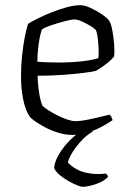

<svg xmlns="http://www.w3.org/2000/svg" viewBox="-20 -520 504 740"><path d="M259 0Q232 0 204.5 -8.5Q177 -17 153.5 -29.5Q130 -42 114 -53.5Q98 -65 94 -71Q77 -97 69 -138.5Q61 -180 61 -225Q61 -267 65 -305Q69 -343 75 -374.5Q81 -406 88 -428Q102 -437 126 -449Q150 -461 179 -472.5Q208 -484 237 -492Q266 -500 290 -500Q306 -500 329 -489.5Q352 -479 372.5 -465Q393 -451 401 -440Q408 -429 413 -402.5Q418 -376 420 -348Q422 -320 420 -303Q412 -292 398 -280.5Q384 -269 370.5 -260Q357 -251 350 -247Q340 -244 305.5 -239.5Q271 -235 223 -231.5Q175 -228 125 -228Q126 -189 131.5 -157.5Q137 -126 144 -112Q152 -104 168 -94Q184 -84 203 -74.5Q222 -65 240 -59Q258 -53 271 -53Q284 -53 302.5 -56Q321 -59 340.5 -63.5Q360 -68 376.5 -72Q393 -76 402 -78Q406 -76 409.5 -68.5Q413 -61 414 -57Q391 -41 365 -28Q339 -15 312 -7.5Q285 0 259 0ZM205 -279Q235 -279 265 -281Q295 -283 320 -287Q345 -291 359 -296Q361 -312 360 -333.5Q359 -355 356.5 -374.5Q354 -394 349 -405Q345 -410 329.5 -419.5Q314 -429 296.5 -437Q279 -445 267 -445Q255 -445 228.5 -438Q202 -431 177 -422.5Q152 -414 142 -407Q136 -392 132 -369.5Q128 -347 126 -323.5Q124 -300 124 -282Q138 -281 159.5 -280Q181 -279 205 -279ZM297 200Q293 200 278.5 194.5Q264 189 246 179Q228 169 212 156Q196 143 189 129Q189 109 203 82.5Q217 56 240.5 30Q264 4 292 -14H339Q310 3 288 28.5Q266 54 254 76Q242 98 242 107Q272 137 311 145.5Q350 154 388 149Q390 151 393 154Q396 157 396 162Q382 178 351 189Q320 200 297 200Z"/></svg>

Font: Texturina 12pt Thin
Style: Regular
Weight: 250
Designer: Guillermo Torres Carreño
Foundry: Omnibus-Type
Version: Version 1.002